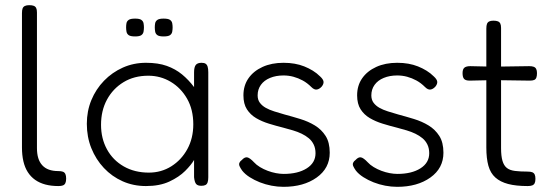

<svg xmlns="http://www.w3.org/2000/svg" viewBox="-20 -709 2133 743"><path d="M206 11Q178 11 155.5 5Q133 -1 116 -13Q99 -25 87.5 -43Q76 -61 70.5 -85Q65 -109 65 -138V-658Q65 -670 67.5 -676.5Q70 -683 76.5 -686Q83 -689 93 -689Q104 -689 110.5 -686.5Q117 -684 120 -678Q123 -672 123 -661V-136Q123 -114 128 -97.5Q133 -81 143.5 -69.5Q154 -58 169.5 -52.5Q185 -47 205 -47Q217 -47 223.5 -44.5Q230 -42 233 -35.5Q236 -29 236 -18Q236 -7 233 -0.5Q230 6 223.5 8.5Q217 11 206 11Z M759 10Q745 10 739 3Q733 -4 731 -23V-90Q720 -71 696.5 -47.5Q673 -24 635.5 -6.5Q598 11 545 11Q496 11 454.5 -7.5Q413 -26 382 -59Q351 -92 333.5 -135.5Q316 -179 316 -230Q316 -279 333.5 -321.5Q351 -364 382.5 -396.5Q414 -429 455.5 -447.5Q497 -466 545 -466Q592 -466 625.5 -454Q659 -442 684.5 -421Q710 -400 731 -372V-429Q731 -449 737.5 -457.5Q744 -466 760 -466Q770 -466 775.5 -462.5Q781 -459 783.5 -451Q786 -443 786 -429V-23Q786 -11 783.5 -3.5Q781 4 775 7Q769 10 759 10ZM556 -41Q604 -41 643 -65.5Q682 -90 705 -132Q728 -174 728 -228Q728 -285 704 -327Q680 -369 640.5 -392.5Q601 -416 554 -416Q499 -416 458 -391Q417 -366 394 -323.5Q371 -281 371 -226Q371 -173 394 -131Q417 -89 459 -65Q501 -41 556 -41ZM613 -568Q596 -568 589 -573Q582 -578 580.5 -586.5Q579 -595 579 -603Q579 -612 580.5 -619.5Q582 -627 589 -632Q596 -637 613 -637Q631 -637 638 -632Q645 -627 646.5 -619Q648 -611 648 -603Q648 -595 646.5 -586.5Q645 -578 638 -573Q631 -568 613 -568ZM503 -568Q485 -568 478 -573Q471 -578 469.5 -586.5Q468 -595 468 -603Q468 -612 469.5 -619.5Q471 -627 478 -632Q485 -637 503 -637Q520 -637 527 -632Q534 -627 535.5 -619Q537 -611 537 -603Q537 -595 535.5 -586.5Q534 -578 527 -573Q520 -568 503 -568Z M1077 14Q1054 14 1030.5 9.5Q1007 5 985.5 -3.5Q964 -12 946 -23.5Q928 -35 917 -49Q910 -59 907 -66Q904 -73 906.5 -79Q909 -85 916 -90Q927 -102 937 -100Q947 -98 963 -81Q972 -71 986 -62.5Q1000 -54 1016 -48Q1032 -42 1048 -39Q1064 -36 1078 -36Q1133 -36 1167 -57.5Q1201 -79 1201 -116Q1201 -135 1194 -149.5Q1187 -164 1175 -174Q1163 -184 1147.5 -191.5Q1132 -199 1113.5 -204.5Q1095 -210 1076 -215Q1048 -222 1020.5 -230.5Q993 -239 971 -252Q949 -265 935.5 -286Q922 -307 922 -340Q922 -378 941.5 -406Q961 -434 996 -450Q1031 -466 1077 -466Q1100 -466 1120 -462.5Q1140 -459 1157.5 -452Q1175 -445 1190.5 -435.5Q1206 -426 1219 -413Q1231 -402 1232 -393Q1233 -384 1225 -374Q1216 -364 1206 -362.5Q1196 -361 1185 -372Q1169 -388 1151.5 -397.5Q1134 -407 1115.5 -412Q1097 -417 1077 -417Q1048 -417 1025 -407.5Q1002 -398 989.5 -380.5Q977 -363 977 -340Q977 -323 985.5 -311.5Q994 -300 1008 -292Q1022 -284 1041 -278Q1060 -272 1081 -266Q1111 -258 1142 -248.5Q1173 -239 1198.5 -223.5Q1224 -208 1240 -183Q1256 -158 1256 -118Q1256 -58 1205.5 -22Q1155 14 1077 14Z M1517 14Q1494 14 1470.5 9.5Q1447 5 1425.5 -3.5Q1404 -12 1386 -23.5Q1368 -35 1357 -49Q1350 -59 1347 -66Q1344 -73 1346.5 -79Q1349 -85 1356 -90Q1367 -102 1377 -100Q1387 -98 1403 -81Q1412 -71 1426 -62.5Q1440 -54 1456 -48Q1472 -42 1488 -39Q1504 -36 1518 -36Q1573 -36 1607 -57.5Q1641 -79 1641 -116Q1641 -135 1634 -149.5Q1627 -164 1615 -174Q1603 -184 1587.5 -191.5Q1572 -199 1553.5 -204.5Q1535 -210 1516 -215Q1488 -222 1460.5 -230.5Q1433 -239 1411 -252Q1389 -265 1375.5 -286Q1362 -307 1362 -340Q1362 -378 1381.5 -406Q1401 -434 1436 -450Q1471 -466 1517 -466Q1540 -466 1560 -462.5Q1580 -459 1597.5 -452Q1615 -445 1630.5 -435.5Q1646 -426 1659 -413Q1671 -402 1672 -393Q1673 -384 1665 -374Q1656 -364 1646 -362.5Q1636 -361 1625 -372Q1609 -388 1591.5 -397.5Q1574 -407 1555.5 -412Q1537 -417 1517 -417Q1488 -417 1465 -407.5Q1442 -398 1429.5 -380.5Q1417 -363 1417 -340Q1417 -323 1425.5 -311.5Q1434 -300 1448 -292Q1462 -284 1481 -278Q1500 -272 1521 -266Q1551 -258 1582 -248.5Q1613 -239 1638.5 -223.5Q1664 -208 1680 -183Q1696 -158 1696 -118Q1696 -58 1645.5 -22Q1595 14 1517 14Z M2022 11Q1977 11 1946.5 3Q1916 -5 1897 -22Q1878 -39 1870 -67.5Q1862 -96 1862 -138V-598Q1862 -610 1864.5 -616.5Q1867 -623 1873 -626Q1879 -629 1889 -629Q1900 -629 1906.5 -626.5Q1913 -624 1916 -618Q1919 -612 1919 -601V-136Q1919 -105 1924.5 -86.5Q1930 -68 1941.5 -59Q1953 -50 1973 -47.5Q1993 -45 2021 -45Q2033 -45 2039.5 -42.5Q2046 -40 2049 -34Q2052 -28 2052 -17Q2052 -6 2049 0Q2046 6 2039.5 8.5Q2033 11 2022 11ZM1800 -453 1889 -451 2028 -453Q2039 -453 2045.5 -450.5Q2052 -448 2055 -442Q2058 -436 2058 -426Q2058 -415 2055.5 -408.5Q2053 -402 2047 -399.5Q2041 -397 2030 -397L1889 -399L1798 -397Q1782 -397 1776 -403.5Q1770 -410 1770 -426Q1770 -441 1777 -447Q1784 -453 1800 -453Z"/></svg>

Font: Fredoka Light Light
Style: Regular
Weight: 300
Version: Version 2.001